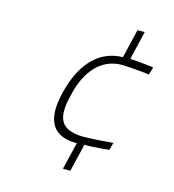

<svg xmlns="http://www.w3.org/2000/svg" viewBox="-102 -675 764 844"><g transform="rotate(15 280.0 -253.5)"><path d="M295 83 325 -43C366 -42 437 -50 437 -50L446 -84C446 -84 357 -76 312 -76C184 -76 190 -155 213 -247C239 -353 300 -425 394 -425C430 -425 519 -415 519 -415L529 -450C529 -450 465 -458 422 -460L453 -590H420L389 -459C287 -457 211 -386 175 -247C148 -143 153 -41 291 -41L261 83Z"/></g></svg>

Font: RazerF5 Thin
Style: Italic
Weight: 250
Foundry: Razer Inc.
Version: Version 2